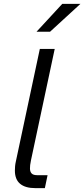

<svg xmlns="http://www.w3.org/2000/svg" viewBox="-20 -973 436 993"><path d="M62 -138 186 -720H263L140 -143Q137 -127 136 -119.5Q135 -112 135 -102Q135 -85 143.5 -76Q152 -67 172 -67H226L212 0H163Q111 0 84 -22.5Q57 -45 57 -91Q57 -102 58 -113.5Q59 -125 62 -138ZM169 -809 302 -953H396L239 -809Z"/></svg>

Font: Wix Madefor Text
Style: Italic
Weight: 400
Italic angle: -12°
Designer: Dalton Maag Ltd
Foundry: Dalton Maag Ltd
Version: Version 3.100